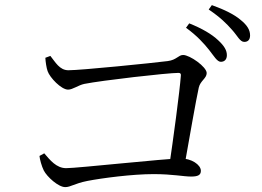

<svg xmlns="http://www.w3.org/2000/svg" viewBox="-20 -806 1040 762"><path d="M856.4 -560.7C871.1 -560.7 880.4 -570.2 880.4 -586.9C880.4 -605.9 870.5 -623.6 845.7 -646.4C820.4 -670.3 782.6 -692.6 731 -713.3L718.2 -695.8C761.7 -664.4 789.4 -633.5 809.8 -607.9C829.3 -583.3 841.7 -560.7 856.4 -560.7ZM649.7 -132.9H709.4C731.7 -258.4 757.9 -409.1 768.9 -458.5C775.1 -485.6 800.3 -494.9 800.3 -516.1C800.3 -540.5 733.5 -587.8 706.7 -587.8C688 -587.8 680.8 -568 645.6 -563.6C584.3 -555.8 301.6 -527.2 251.4 -527.2C216.4 -527.2 199.7 -559.6 179.9 -584.1L160 -576.7C160.6 -561.6 164.4 -535.9 169 -523.6C177.5 -498.4 222.9 -450.3 250.3 -450.3C268.4 -450.3 290.7 -467.9 314.5 -473C384.7 -487 644.8 -516.7 688.2 -516.7C695.6 -516.7 698.8 -513.5 697.8 -505.9C693 -441.5 667.9 -255.3 649.7 -132.9ZM238.8 -63.4C260.8 -63.4 274.2 -77.4 326.8 -87.9C385.8 -99.3 504.9 -115 589.7 -115C664.7 -115 708.1 -105.3 738.4 -105.3C766.3 -105.3 777.2 -111.6 777.2 -128.1C777.2 -152.2 739.3 -177.8 696.2 -177.1C638.4 -176.9 286.7 -138.6 242.6 -138.6C203.5 -138.6 178.3 -171.2 155.6 -197.5L136.7 -187.1C137.6 -174.5 145.4 -146 153.8 -129.3C166.9 -104 211.6 -63.4 238.8 -63.4ZM949.5 -639.7C964 -639.7 972.5 -648.5 972.5 -665.4C972.5 -686.3 961.9 -705.5 934.5 -727.4C910.8 -747.6 872.1 -767.4 820.8 -785.7L808.3 -768.3C854.8 -736.8 878.5 -712.9 900.8 -687.7C922.8 -663.5 932.4 -639.7 949.5 -639.7Z"/></svg>

Font: Source Han Serif CN VF
Style: Regular
Weight: 250
Designer: Ryoko NISHIZUKA 西塚涼子 (kana & ideographs); Frank Grießhammer (Latin, Greek & Cyrillic); Wenlong ZHANG 张文龙 (bopomofo); San
Foundry: Adobe
Version: Version 2.002;hotconv 1.1.0;makeotfexe 2.6.0